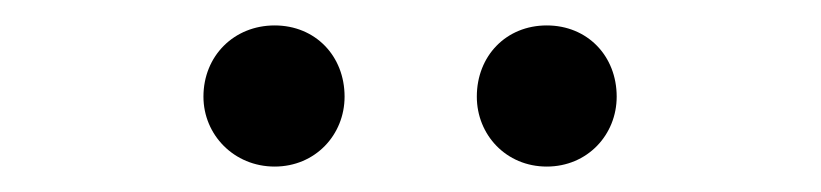

<svg xmlns="http://www.w3.org/2000/svg" viewBox="-20 -787 646 151"><path d="M196 -656C228 -656 251 -681 251 -711C251 -743 228 -767 196 -767C164 -767 140 -743 140 -711C140 -681 164 -656 196 -656ZM410 -656C442 -656 465 -681 465 -711C465 -743 442 -767 410 -767C378 -767 355 -743 355 -711C355 -681 378 -656 410 -656Z"/></svg>

Font: Noto Sans JP Regular
Style: Regular
Weight: 400
Designer: Ryoko NISHIZUKA (kana & ideographs); Paul D. Hunt (Latin, Greek & Cyrillic); Wenlong ZHANG (bopomofo); Sandoll Communica
Foundry: Adobe Systems Incorporated
Version: Version 1.004;PS 1.004;hotconv 1.0.82;makeotf.lib2.5.63406